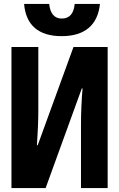

<svg xmlns="http://www.w3.org/2000/svg" viewBox="-20 -952 603 972"><path d="M292 -769C409 -769 475 -825 486 -932H358C354 -885 333 -858 293 -858C254 -858 234 -885 229 -932H102C111 -824 176 -769 292 -769ZM38 0H211L394 -504H398C393 -450 390 -380 390 -323V0H525V-714H352L171 -217H167C171 -271 174 -343 174 -393V-714H38Z"/></svg>

Font: Noto Sans Mono SemiCondensed ExtraBold
Style: Regular
Weight: 800
Width: 4
Designer: Monotype Design Team
Foundry: Monotype Imaging Inc.
Version: Version 2.014